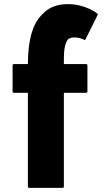

<svg xmlns="http://www.w3.org/2000/svg" viewBox="-20 -902 536 929"><path d="M115 -592H45L41 -588V-457L45 -453H115V3L119 7H285L289 3V-453H399L403 -457V-588L399 -592H289V-597C289 -641 289 -685 308 -710V-711C315 -717 326 -721 339 -721C363 -721 381 -713 390 -708L394 -712L454 -833L450 -837C450 -837 395 -882 308 -882C256 -882 216 -866 187 -835L180 -828C137 -784 116 -708 115 -597Z"/></svg>

Font: Hussar Woodtype
Style: Bd
Weight: 900
Foundry: Cannot Into Space Fonts
Version: Version 1.07